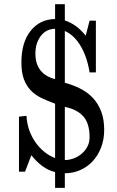

<svg xmlns="http://www.w3.org/2000/svg" viewBox="-20 -826 562 924"><path d="M441.4 -726.6V-477.5H411.1Q399.4 -551.8 368.2 -604.5Q336.9 -657.2 292 -676.8V-427.7Q332 -417 366.7 -399.4Q401.4 -381.8 426.8 -355Q452.1 -328.1 466.8 -290Q481.4 -252 481.4 -201.2Q481.4 -154.3 466.3 -115.7Q451.2 -77.1 425.8 -49.8Q400.4 -22.5 365.7 -7.3Q331.1 7.8 292 7.8V78.1H245.1V2Q211.9 -5.9 183.6 -26.9Q155.3 -47.9 130.9 -79.1L100.6 0H71.3V-264.6L107.4 -268.6Q109.4 -232.4 120.6 -200.2Q131.8 -168 150.4 -141.6Q168.9 -115.2 192.9 -95.7Q216.8 -76.2 245.1 -65.4V-327.1Q210 -339.8 180.2 -354Q150.4 -368.2 128.9 -390.1Q107.4 -412.1 95.2 -444.3Q83 -476.6 83 -525.4Q83 -622.1 127.4 -677.7Q171.9 -733.4 245.1 -734.4V-805.7H292V-727.5Q347.7 -710 392.6 -654.3L411.1 -726.6ZM292 -55.7Q311.5 -55.7 332.5 -63Q353.5 -70.3 371.1 -84.5Q388.7 -98.6 399.9 -119.1Q411.1 -139.6 411.1 -166Q411.1 -233.4 379.9 -267.1Q348.6 -300.8 292 -311.5ZM150.4 -568.4Q150.4 -469.7 245.1 -445.3V-687.5Q201.2 -686.5 175.8 -652.3Q150.4 -618.2 150.4 -568.4Z"/></svg>

Font: Uchen
Style: Regular
Weight: 400
Designer: Christopher J. Fynn
Foundry: Christopher J. Fynn for DDC
Version: Version 1.000 preliminary